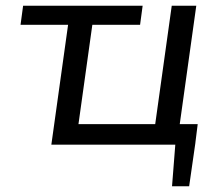

<svg xmlns="http://www.w3.org/2000/svg" viewBox="-20 -507 750 673"><path d="M514 0 582 -487H668L600 0ZM160 0 228 -487H313L245 0ZM238 0 248 -72H673L664 0ZM583 146 595 -7H665L643 146ZM52 -420 61 -487H480L471 -420Z"/></svg>

Font: Exo 2
Style: Italic
Weight: 400
Italic angle: -8°
Designer: Natanael Gama
Foundry: Natanael Gama
Version: Version 2.010